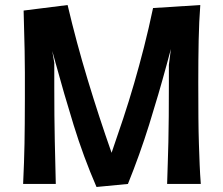

<svg xmlns="http://www.w3.org/2000/svg" viewBox="-20 -732 888 764"><path d="M777 -712Q772 -646 770.5 -571.5Q769 -497 769 -403Q769 -322 769.5 -263.5Q770 -205 771.5 -159.5Q773 -114 774.5 -76.5Q776 -39 779 0H645Q646 -40 647.5 -80Q649 -120 650 -166.5Q651 -213 651.5 -269.5Q652 -326 652 -399V-474L660 -537L643 -474Q611 -356 573.5 -236Q536 -116 489 0L364 12Q312 -108 273 -234.5Q234 -361 201 -482L188 -529L196 -482V-386Q196 -265 198 -171.5Q200 -78 202 0H72Q74 -48 75.5 -85.5Q77 -123 77.5 -160Q78 -197 78.5 -239Q79 -281 79 -339Q79 -397 79 -443.5Q79 -490 78 -531.5Q77 -573 76 -611Q75 -649 74 -690L249 -712Q284 -563 329 -414.5Q374 -266 424 -124Q448 -193 470.5 -261Q493 -329 513.5 -399.5Q534 -470 553 -544.5Q572 -619 589 -700Z"/></svg>

Font: CantoraOne
Style: Regular
Weight: 400
Designer: Pablo Impallari, Rodrigo Fuenzalida
Foundry: Pablo Impallari
Version: Version 1.001; ttfautohint (v0.8) -G 200 -r 50